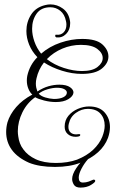

<svg xmlns="http://www.w3.org/2000/svg" viewBox="-20 -695 523 873"><path d="M230 64Q159 64 112 45Q60 22 34 -13.5Q8 -49 8 -95Q8 -117 14 -139Q25 -175 53.5 -208Q82 -241 127 -265Q117 -273 109.5 -290.5Q102 -308 102 -329Q102 -334 102.5 -339.5Q103 -345 104 -350Q115 -400 150 -435Q125 -461 112.5 -492Q100 -523 100 -554Q100 -595 121.5 -628.5Q143 -662 186 -672Q198 -675 209 -675Q240 -675 266 -656Q292 -637 298 -601Q299 -598 299 -594.5Q299 -591 299 -588Q299 -559 280.5 -540.5Q262 -522 236 -525Q231 -527 231 -532Q231 -539 237 -537Q257 -535 269.5 -548Q282 -561 282 -583Q282 -587 281.5 -591Q281 -595 280 -599Q274 -630 254 -646Q234 -662 209 -662Q167 -662 146.5 -633Q126 -604 126 -564Q126 -536 136.5 -506Q147 -476 167 -451Q205 -484 255 -501Q305 -518 354 -518Q418 -518 445.5 -493Q473 -468 473 -438Q473 -408 443.5 -383.5Q414 -359 352 -359Q308 -359 261.5 -373.5Q215 -388 180 -411Q155 -379 146 -339Q143 -327 143 -315Q143 -305 145 -296Q147 -287 150 -279Q176 -296 201 -303Q226 -310 250 -310Q282 -310 298.5 -298.5Q315 -287 314 -273Q312 -257 290.5 -244Q269 -231 234 -231Q208 -231 180.5 -238Q153 -245 140 -253Q103 -227 82 -184.5Q61 -142 61 -98Q61 -93 61.5 -87Q62 -81 63 -75Q65 -59 70.5 -44Q76 -29 86 -16Q106 12 142.5 29Q179 46 234 46Q288 46 330 31Q375 13 403.5 -14Q432 -41 445 -73Q456 -101 456 -124Q456 -157 436.5 -178.5Q417 -200 379 -200Q351 -200 325.5 -182Q300 -164 293 -133Q292 -129 291.5 -125.5Q291 -122 291 -118Q291 -102 300.5 -93Q310 -84 326 -84Q329 -84 332 -84.5Q335 -85 338 -85H341Q345 -85 345 -82Q345 -77 339 -75Q335 -74 331.5 -73.5Q328 -73 324 -73Q302 -73 288 -85.5Q274 -98 274 -119Q274 -148 291 -168.5Q308 -189 334 -200Q360 -211 385 -211Q432 -211 456 -183.5Q480 -156 480 -117Q480 -94 471 -68Q457 -31 426 -3Q395 25 346.5 44.5Q298 64 230 64ZM353 -372Q400 -372 423.5 -390.5Q447 -409 447 -431Q447 -454 422.5 -472.5Q398 -491 348 -491Q304 -491 263.5 -474Q223 -457 193 -426Q227 -400 270.5 -386Q314 -372 353 -372ZM225 -245Q252 -245 268 -253Q284 -261 284 -274Q284 -283 272.5 -289.5Q261 -296 239 -296Q220 -296 196 -289Q172 -282 156 -269Q166 -258 185.5 -252Q205 -246 225 -245ZM346 158Q324 158 316 145Q308 132 308 119Q308 98 326.5 70Q345 42 365 27Q367 25 374 25Q380 25 380 29Q363 48 350.5 72Q338 96 338 113Q338 135 357 135Q371 135 383.5 130.5Q396 126 404 122H407Q413 122 413 128Q413 134 393.5 146Q374 158 346 158Z"/></svg>

Font: Puppies Play
Style: Regular
Weight: 400
Designer: Robert E. Leuschke
Foundry: Robert E. Leuschke
Version: Version 1.010; ttfautohint (v1.8.3)